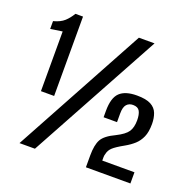

<svg xmlns="http://www.w3.org/2000/svg" viewBox="-109 -699 804 807"><g transform="rotate(20 293.0 -295.5)"><path d="M70 -236V-503L17 -495V-530Q48 -538 65 -553.5Q82 -569 95 -591H129V-236ZM60 0 380 -588H450L129 0ZM357 0V-53Q357 -100 370.5 -124.5Q384 -149 429 -170Q467 -189 479.5 -208Q492 -227 492 -259Q492 -285 484 -299.5Q476 -314 454 -314Q436 -314 425.5 -302Q415 -290 415 -262V-223H355V-252Q355 -310 379.5 -333.5Q404 -357 456 -357Q497 -357 518.5 -345.5Q540 -334 548 -313Q556 -292 556 -266Q556 -230 546 -207.5Q536 -185 519.5 -170Q503 -155 480 -142Q444 -122 431 -109.5Q418 -97 415 -82Q412 -74 412 -65.5Q412 -57 412 -50H556V0Z"/></g></svg>

Font: Alumni Sans SemiBold
Style: Regular
Weight: 600
Designer: Robert E. Leuschke
Foundry: Robert E. Leuschke
Version: Version 1.018